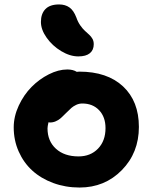

<svg xmlns="http://www.w3.org/2000/svg" viewBox="-20 -817 690 868"><path d="M334 -562Q296.4 -562 256.6 -585.9Q216.8 -609.9 190.9 -646.5Q165 -683.1 165 -717.8Q165 -754.9 185.3 -775.9Q205.6 -796.9 247.1 -796.9Q274.9 -796.9 293.9 -783.4Q313 -770 325.2 -737.8Q332 -717.8 343 -702.1Q354 -686.5 364 -677.5Q374 -668.5 383.3 -659.9Q392.6 -651.4 398.2 -641.1Q403.8 -630.9 403.8 -617.2Q403.8 -590.8 386.2 -576.4Q368.7 -562 334 -562ZM339.8 30.8Q275.9 30.8 220.5 10.3Q165 -10.3 126 -45.9Q86.9 -81.5 64.5 -132.1Q42 -182.6 42 -241.2Q42 -290.5 64.7 -339.4Q87.4 -388.2 122.3 -423.6Q157.2 -459 200.7 -481Q244.1 -502.9 284.2 -502.9Q310.5 -502.9 327.1 -492.2Q331.1 -493.2 337.9 -493.2Q464.8 -493.2 536.4 -426.3Q607.9 -359.4 607.9 -243.2Q607.9 -126.5 530.8 -47.9Q453.6 30.8 339.8 30.8ZM194.8 -236.8Q194.8 -179.2 232.9 -144.5Q271 -109.9 335 -109.9Q389.2 -109.9 423.1 -145Q457 -180.2 457 -237.8Q457 -288.1 428.2 -318.6Q399.4 -349.1 352.1 -349.1Q337.4 -349.1 324.2 -342.8Q311 -336.4 303 -329.3Q294.9 -322.3 277.8 -305.2Q260.3 -287.6 252.2 -280.8Q244.1 -273.9 231.9 -268.6Q219.7 -263.2 205.1 -263.2Q201.2 -263.2 199.2 -264.2Q194.8 -244.6 194.8 -236.8Z"/></svg>

Font: Shantell Sans Bouncy
Style: Bold
Weight: 700
Designer: Stephen Nixon, Anya Danilova, Shantell Martin
Foundry: Arrow Type
Version: Version 1.006;[9816181b4]